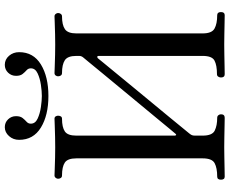

<svg xmlns="http://www.w3.org/2000/svg" viewBox="-100 -878 978 819"><g transform="rotate(-90 389.5 -469.0)"><path d="M45 0Q32 0 32 -16Q32 -32 45 -32Q82 -32 102.5 -43Q123 -54 123 -94V-633Q123 -670 105 -682Q87 -694 50 -694Q43 -694 39.5 -699Q36 -704 36 -711Q36 -716 40 -721Q44 -726 50 -726Q55 -726 78 -725Q101 -724 128 -723.5Q155 -723 171 -723Q187 -723 214 -723.5Q241 -724 264 -725Q287 -726 292 -726Q299 -726 302 -721Q305 -716 305 -711Q305 -704 302 -699Q299 -694 292 -694Q256 -694 238 -682Q220 -670 220 -633V-213Q220 -209 222.5 -207.5Q225 -206 228 -210Q231 -213 249 -235Q267 -257 296 -292Q325 -327 358.5 -367.5Q392 -408 425.5 -448.5Q459 -489 487.5 -523.5Q516 -558 533.5 -579.5Q551 -601 553 -603Q560 -611 560 -621V-633Q560 -670 541.5 -682Q523 -694 487 -694Q480 -694 476.5 -699Q473 -704 473 -711Q473 -716 476.5 -721Q480 -726 487 -726Q492 -726 515 -725Q538 -724 565 -723.5Q592 -723 608 -723Q624 -723 651 -723.5Q678 -724 701 -725Q724 -726 729 -726Q735 -726 739 -721Q743 -716 743 -711Q743 -704 739 -699Q735 -694 729 -694Q692 -694 674 -681.5Q656 -669 656 -633V-94Q656 -55 676.5 -43.5Q697 -32 734 -32Q747 -32 747 -16Q747 0 734 0Q727 0 703 -0.5Q679 -1 651.5 -1.5Q624 -2 608 -2Q592 -2 565 -1.5Q538 -1 513.5 -0.5Q489 0 482 0Q468 0 468 -16Q468 -22 471.5 -27.5Q475 -33 482 -33Q520 -33 540 -43.5Q560 -54 560 -94V-538Q560 -543 556.5 -543.5Q553 -544 550 -541Q549 -540 532.5 -519.5Q516 -499 488.5 -466Q461 -433 428.5 -393Q396 -353 362.5 -313Q329 -273 300.5 -238Q272 -203 253 -180Q234 -157 230 -152Q225 -146 222.5 -141Q220 -136 220 -127V-94Q220 -53 241.5 -42.5Q263 -32 296 -32Q303 -32 307 -27Q311 -22 311 -16Q311 0 296 0Q290 0 266 -0.5Q242 -1 214.5 -1.5Q187 -2 171 -2Q155 -2 128 -1.5Q101 -1 76.5 -0.5Q52 0 45 0ZM389 -752Q307 -752 254.5 -784Q202 -816 202 -877Q202 -902 218 -920Q234 -938 256 -938Q276 -938 289.5 -924Q303 -910 303 -890Q303 -872 295 -862Q287 -852 279 -845Q271 -838 271 -827Q271 -808 292.5 -798Q314 -788 342 -784Q370 -780 389 -780Q409 -780 436.5 -784Q464 -788 485.5 -798Q507 -808 507 -827Q507 -838 499 -845Q491 -852 483 -862Q475 -872 475 -890Q475 -910 488.5 -924Q502 -938 522 -938Q545 -938 560.5 -920Q576 -902 576 -877Q576 -816 523.5 -784Q471 -752 389 -752Z"/></g></svg>

Font: Zen Old Mincho Medium
Style: Regular
Weight: 500
Designer: Yoshimichi Ohira
Foundry: Positype
Version: Version 1.500